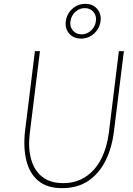

<svg xmlns="http://www.w3.org/2000/svg" viewBox="-20 -965 691 995"><path d="M321 -855Q326 -893 354.5 -919Q383 -945 422 -945Q461 -945 483.5 -919Q506 -893 501 -855Q496 -817 467.5 -791Q439 -765 400 -765Q361 -765 338.5 -791Q316 -817 321 -855ZM477 -855Q481 -884 464 -903.5Q447 -923 419 -923Q392 -923 370.5 -903.5Q349 -884 345 -855Q341 -826 358 -806.5Q375 -787 403 -787Q430 -787 451.5 -806.5Q473 -826 477 -855ZM110 -288 161 -700H187L134 -272Q125 -197 141.5 -139Q158 -81 199 -48.5Q240 -16 307 -16Q373 -16 423 -48.5Q473 -81 503.5 -140Q534 -199 544 -276L596 -700H622L571 -288Q561 -201 527.5 -133.5Q494 -66 438 -28Q382 10 302 10Q224 10 178.5 -28Q133 -66 116.5 -133.5Q100 -201 110 -288Z"/></svg>

Font: Haskoy Thin
Style: Italic
Weight: 100
Designer: Ertekin Erdin
Foundry: Ertekin Erdin
Version: Version 2.000; ttfautohint (v1.8.4.7-5d5b)